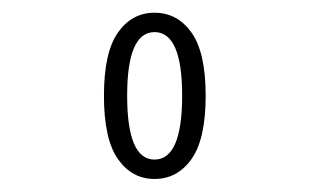

<svg xmlns="http://www.w3.org/2000/svg" viewBox="-20 -726 490 302"><path d="M223 -444.5Q187.5 -444.5 165.5 -475.8Q143.5 -507 143.5 -575.5Q143.5 -643.5 165.5 -674.8Q187.5 -706 223 -706Q259 -706 281.2 -674.8Q303.5 -643.5 303.5 -575.5Q303.5 -507 281.2 -475.8Q259 -444.5 223 -444.5ZM223 -475Q266.5 -475 266.5 -575.5Q266.5 -675.5 223 -675.5Q180 -675.5 180 -575.5Q180 -475 223 -475Z"/></svg>

Font: League Mono Condensed UltraLight
Style: Regular
Weight: 200
Width: 1
Designer: Tyler Finck
Foundry: The League of Moveable Type / Tyler Finck
Version: Version 2.210